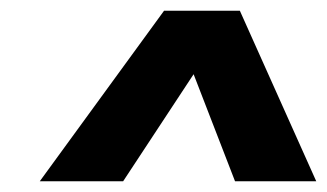

<svg xmlns="http://www.w3.org/2000/svg" viewBox="-20 -864 608 357"><path d="M426 -844H285L54 -527H209L340 -726L417 -527H568Z"/></svg>

Font: Fira Sans
Style: Bold Italic
Weight: 700
Italic angle: -8°
Designer: bBox Type GmbH & Carrois Corporate GbR & Edenspiekermann AG
Foundry: bBox Type GmbH & Carrois Corporate GbR & Edenspiekermann AG
Version: Version 4.301;PS 004.301;hotconv 1.0.88;makeotf.lib2.5.64775